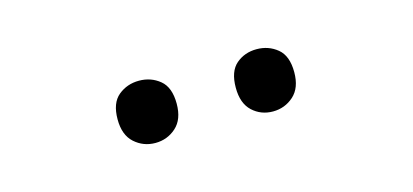

<svg xmlns="http://www.w3.org/2000/svg" viewBox="-27 -828 635 295"><g transform="rotate(-15 290.0 -680.5)"><path d="M149 -681Q149 -707 163 -718.5Q177 -730 196 -730Q215 -730 229 -718.5Q243 -707 243 -681Q243 -656 229 -643.5Q215 -631 196 -631Q177 -631 163 -643.5Q149 -656 149 -681ZM337 -681Q337 -707 350.5 -718.5Q364 -730 383 -730Q402 -730 416 -718.5Q430 -707 430 -681Q430 -656 416 -643.5Q402 -631 383 -631Q364 -631 350.5 -643.5Q337 -656 337 -681Z"/></g></svg>

Font: Noto Sans Old Italic
Style: Regular
Weight: 400
Designer: Monotype Design Team
Foundry: Monotype Imaging Inc.
Version: Version 2.003; ttfautohint (v1.8.4.7-5d5b)